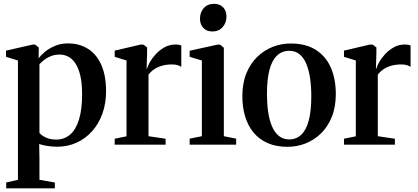

<svg xmlns="http://www.w3.org/2000/svg" viewBox="-20 -770 2225 1022"><path d="M13 232.5V201.5L75.5 187V-448L12 -467.5V-500.5L153 -532.5H167L186.5 -517L185.5 -459Q196 -474.5 217.8 -493Q239.5 -511.5 271.2 -525.2Q303 -539 342 -539Q402.5 -539 448.2 -510.2Q494 -481.5 519.2 -424.8Q544.5 -368 544.5 -283Q544.5 -218.5 525 -164.8Q505.5 -111 470.2 -71.5Q435 -32 387.5 -10.5Q340 11 283.5 11Q255 11 228.2 6.2Q201.5 1.5 188.5 -3.5L190 75.5V187L272 201.5V232.5ZM278.5 -27Q322 -27 353 -53.5Q384 -80 400.5 -133.8Q417 -187.5 417 -269Q417 -326 407.8 -366Q398.5 -406 382.2 -431.2Q366 -456.5 344.2 -468Q322.5 -479.5 297.5 -479.5Q271 -479.5 249.8 -470.8Q228.5 -462 213.5 -450Q198.5 -438 190 -428V-63Q199 -50 223 -38.5Q247 -27 278.5 -27Z M590.5 0V-31.5L653.5 -44.5V-448L590.5 -467.5V-500.5L727 -532.5H743.5L763 -517.5V-489.5L760.5 -402L763 -405.5Q766.5 -419.5 778.5 -440.5Q790.5 -461.5 810.2 -482.8Q830 -504 856.2 -518.5Q882.5 -533 914 -533Q925.5 -533 933 -531.5Q940.5 -530 945 -528V-414Q939 -418.5 926.5 -422.8Q914 -427 895.5 -427Q867 -427 843.5 -420.5Q820 -414 801.8 -402Q783.5 -390 770.5 -372.5V-45L861.5 -31.5V0Z M989.5 0V-32L1054.5 -45V-448L989.5 -467.5V-500L1138 -532.5H1151.5L1171.5 -516V-45L1237 -32V0ZM1110 -602.5Q1079.5 -602.5 1062 -621.8Q1044.5 -641 1044.5 -670.5Q1044.5 -704 1064.5 -726.8Q1084.5 -749.5 1119 -749.5H1120Q1150.5 -749.5 1168 -730.8Q1185.5 -712 1185.5 -682Q1185.5 -649 1165.2 -625.8Q1145 -602.5 1111 -602.5Z M1270 -258Q1270 -327.5 1291.5 -380Q1313 -432.5 1349.8 -467.8Q1386.5 -503 1432.2 -520.8Q1478 -538.5 1527 -538.5Q1608.5 -538.5 1662 -504Q1715.5 -469.5 1741.5 -409Q1767.5 -348.5 1767.5 -269.5Q1767.5 -200 1746 -147.2Q1724.5 -94.5 1688 -59.2Q1651.5 -24 1605.8 -6.2Q1560 11.5 1511 11.5Q1450.5 11.5 1405.2 -8.2Q1360 -28 1330 -64Q1300 -100 1285 -149.5Q1270 -199 1270 -258ZM1519.5 -28Q1557.5 -28 1583.8 -53Q1610 -78 1623.5 -129Q1637 -180 1637 -257.5Q1637 -307.5 1630.8 -351.5Q1624.5 -395.5 1611 -428.8Q1597.5 -462 1575 -480.8Q1552.5 -499.5 1520 -499.5Q1481.5 -499.5 1454.8 -474.5Q1428 -449.5 1414.5 -398.8Q1401 -348 1401 -269.5Q1401 -219.5 1407.2 -175.5Q1413.5 -131.5 1427.5 -98.2Q1441.5 -65 1464.2 -46.5Q1487 -28 1519.5 -28Z M1811 0V-31.5L1874 -44.5V-448L1811 -467.5V-500.5L1947.5 -532.5H1964L1983.5 -517.5V-489.5L1981 -402L1983.5 -405.5Q1987 -419.5 1999 -440.5Q2011 -461.5 2030.8 -482.8Q2050.5 -504 2076.8 -518.5Q2103 -533 2134.5 -533Q2146 -533 2153.5 -531.5Q2161 -530 2165.5 -528V-414Q2159.5 -418.5 2147 -422.8Q2134.5 -427 2116 -427Q2087.5 -427 2064 -420.5Q2040.5 -414 2022.2 -402Q2004 -390 1991 -372.5V-45L2082 -31.5V0Z"/></svg>

Font: Merriweather 96pt SemiBold
Style: Regular
Weight: 600
Version: Version 2.100